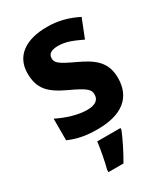

<svg xmlns="http://www.w3.org/2000/svg" viewBox="-191 -695 833 953"><g transform="rotate(-30 225.0 -218.5)"><path d="M417 -212C417 -306 360 -344 279 -382C193 -422 180 -435 180 -460C180 -485 199 -498 238 -498C285 -498 323 -480 370 -458L412 -564C352 -594 298 -607 237 -607C115 -607 39 -554 39 -455C39 -366 80 -326 172 -283C268 -239 275 -224 275 -198C275 -169 255 -150 206 -150C154 -150 90 -170 39 -196V-72C90 -50 136 -41 203 -41C341 -41 417 -99 417 -212ZM303 20V10H170C165 53 152 120 142 157V170H228C258 119 284 66 303 20Z"/></g></svg>

Font: Noto Sans Tamil UI SemiCondensed
Style: Bold
Weight: 700
Width: 4
Designer: Jelle Bosma - Monotype Design Team
Foundry: Monotype Imaging Inc.
Version: Version 2.004